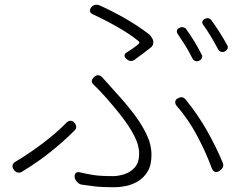

<svg xmlns="http://www.w3.org/2000/svg" viewBox="-20 -764 1040 810"><path d="M510 -519Q505 -524 505.5 -530.5Q506 -537 512 -541Q546 -562 565 -579Q571 -585 565 -590Q530 -619 477.5 -649Q425 -679 371 -704Q362 -708 360 -716Q358 -724 364 -732Q378 -750 401 -741Q454 -717 507.5 -686.5Q561 -656 604 -623Q611 -619 617 -610.5Q623 -602 626 -594Q628 -587 626 -578.5Q624 -570 618 -565Q602 -552 585 -539.5Q568 -527 548 -512Q531 -500 514 -515ZM295 -17Q294 -28 300 -34Q306 -40 317 -37Q346 -30 375 -25.5Q404 -21 457 -21Q479 -21 504.5 -29Q530 -37 548.5 -57.5Q567 -78 567 -116Q567 -152 546 -192Q525 -232 493.5 -272.5Q462 -313 431 -348Q418 -363 404 -377.5Q390 -392 376 -406Q358 -421 377 -439Q385 -447 394.5 -446.5Q404 -446 411 -438Q423 -425 436 -410.5Q449 -396 463 -380Q506 -334 541 -288.5Q576 -243 597.5 -199Q619 -155 619 -110Q619 -67 602.5 -40Q586 -13 561 1.5Q536 16 509.5 21Q483 26 463 26Q411 26 381.5 22.5Q352 19 325 15Q314 13 305.5 4Q297 -5 295 -16ZM904 -42Q894 -36 886 -39.5Q878 -43 874 -53Q849 -121 811.5 -191.5Q774 -262 724 -319Q718 -327 719.5 -336Q721 -345 730 -349Q751 -361 764 -343Q816 -279 854.5 -210.5Q893 -142 919 -79Q929 -57 905 -43ZM294 -246Q310 -227 292 -211Q248 -167 193 -123Q138 -79 75 -41Q66 -34 55.5 -36Q45 -38 38 -48V-49Q31 -58 33 -67Q35 -76 44 -81Q103 -116 161 -160Q219 -204 262 -248Q270 -255 279 -254.5Q288 -254 294 -246ZM738 -647Q746 -651 754.5 -648.5Q763 -646 767 -639Q801 -592 830 -535Q835 -528 832 -520Q829 -512 820 -508Q813 -504 804.5 -506.5Q796 -509 792 -517Q779 -544 762.5 -570.5Q746 -597 729 -622Q720 -639 738 -647ZM843 -684Q862 -693 873 -677Q910 -626 938 -574Q943 -567 940 -559Q937 -551 928 -547Q921 -543 913 -545.5Q905 -548 900 -556Q871 -612 837 -660Q832 -667 834 -673.5Q836 -680 843 -684Z"/></svg>

Font: Chiron GoRound TC L
Style: Regular
Weight: 300
Designer: Ryoko NISHIZUKA 西塚涼子 (kana, bopomofo & ideographs); Paul D. Hunt (Latin, Greek & Cyrillic); Sandoll Communications 산돌커뮤니
Foundry: Adobe
Version: Version 1.000;hotconv 1.1.1;makeotfexe 2.6.0